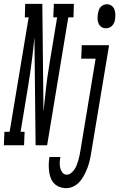

<svg xmlns="http://www.w3.org/2000/svg" viewBox="-80 -755 620 998"><path d="M-60 0 -57 -70H-30L69 -665H49L51 -735H140L146 -175L157 -276Q161 -317 167 -358.5Q173 -400 180 -441L217 -665H197L200 -735H304L302 -665H275L165 0H105L99 -560L88 -459Q83 -418 77 -376.5Q71 -335 64 -294L27 -70H48L45 0ZM470 -608Q457 -608 447 -615Q437 -622 432 -633.5Q427 -645 427 -658.5Q427 -672 429 -685Q431 -694 433.5 -702.5Q436 -711 443 -718.5Q450 -726 458.5 -729.5Q467 -733 476 -733Q489 -733 499.5 -725.5Q510 -718 514.5 -706.5Q519 -695 519.5 -681.5Q520 -668 518 -655Q517 -646 513.5 -637.5Q510 -629 503 -621.5Q496 -614 487.5 -611Q479 -608 470 -608ZM265 223Q246 223 229 216.5Q212 210 200.5 197.5Q189 185 183 168.5Q177 152 175 134Q173 116 173.5 97.5Q174 79 177 61H234Q231 75 230.5 89.5Q230 104 233 117.5Q236 131 244.5 142Q253 153 267 153Q279 153 290 144Q301 135 308 124Q315 113 319.5 101Q324 89 327.5 77Q331 65 333.5 52.5Q336 40 338 28L417 -450H342L345 -520H487L394 39Q391 59 386.5 78.5Q382 98 375 116.5Q368 135 358.5 153.5Q349 172 335.5 188Q322 204 303 213.5Q284 223 265 223Z"/></svg>

Font: Iosevka Curly Slab
Style: Italic
Weight: 400
Italic angle: -9°
Monospace: yes
Designer: Belleve Invis
Foundry: Belleve Invis
Version: Version 22.1.2; ttfautohint (v1.8.4)